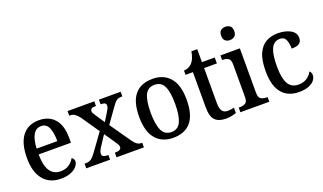

<svg xmlns="http://www.w3.org/2000/svg" viewBox="-75 -1230 2878 1709"><g transform="rotate(-20 1364.0 -375.5)"><path d="M272 10Q165 10 106.5 -62Q48 -134 48 -264Q48 -405 104 -476Q160 -547 262 -547Q356 -547 409.5 -486Q463 -425 463 -306V-261H157Q158 -153 192.5 -103Q227 -53 292 -53Q340 -53 372.5 -76Q405 -99 421 -130Q430 -126 437 -116.5Q444 -107 444 -93Q444 -72 426 -48Q408 -24 369.5 -7Q331 10 272 10ZM354 -316Q354 -395 333.5 -443Q313 -491 263 -491Q214 -491 188 -446Q162 -401 158 -316Z M513 0V-44H522Q555 -44 575 -57.5Q595 -71 622 -108L739 -270L623 -439Q603 -465 584 -478.5Q565 -492 543 -492H531V-536H784V-492H781Q750 -492 740 -483.5Q730 -475 730 -463Q730 -452 735.5 -442Q741 -432 751 -417L809 -330L855 -404Q866 -421 872.5 -435Q879 -449 879 -463Q879 -481 865.5 -486.5Q852 -492 831 -492H828V-536H1034V-492H1025Q998 -492 979.5 -480Q961 -468 933 -427L837 -292L973 -97Q993 -68 1011 -56Q1029 -44 1047 -44H1059V0H800V-44H805Q861 -44 861 -77Q861 -89 854 -102Q847 -115 825 -146L766 -232L703 -136Q694 -123 686.5 -107Q679 -91 679 -76Q679 -60 692 -52Q705 -44 736 -44H739V0Z M1336 10Q1232 10 1172 -59Q1112 -128 1112 -269Q1112 -410 1169.5 -478.5Q1227 -547 1339 -547Q1442 -547 1502 -478.5Q1562 -410 1562 -269Q1562 -128 1504.5 -59Q1447 10 1336 10ZM1338 -44Q1401 -44 1427 -101.5Q1453 -159 1453 -269Q1453 -380 1427 -435.5Q1401 -491 1337 -491Q1273 -491 1247 -435.5Q1221 -380 1221 -269Q1221 -159 1247.5 -101.5Q1274 -44 1338 -44Z M1835 10Q1766 10 1732 -24.5Q1698 -59 1698 -146V-480H1628V-520Q1677 -523 1707 -556Q1722 -573 1732 -597Q1742 -621 1749 -659H1804V-536H1925V-480H1804V-147Q1804 -96 1821 -73Q1838 -50 1870 -50Q1888 -50 1903 -52Q1918 -54 1933 -58V-8Q1920 -2 1893 4Q1866 10 1835 10Z M2106 -635Q2080 -635 2062.5 -649.5Q2045 -664 2045 -698Q2045 -733 2062.5 -747Q2080 -761 2106 -761Q2132 -761 2150.5 -747Q2169 -733 2169 -698Q2169 -664 2150.5 -649.5Q2132 -635 2106 -635ZM1973 0V-44H1985Q2016 -44 2037 -56.5Q2058 -69 2058 -113V-423Q2058 -466 2037.5 -479Q2017 -492 1987 -492H1979V-536H2163V-117Q2163 -71 2184 -57.5Q2205 -44 2236 -44H2247V0Z M2527 10Q2463 10 2414 -17.5Q2365 -45 2337 -105.5Q2309 -166 2309 -265Q2309 -373 2337.5 -434Q2366 -495 2414.5 -521Q2463 -547 2523 -547Q2595 -547 2643.5 -520Q2692 -493 2692 -444Q2692 -410 2670.5 -393Q2649 -376 2596 -376Q2596 -425 2581.5 -459.5Q2567 -494 2524 -494Q2492 -494 2468 -474Q2444 -454 2431 -404.5Q2418 -355 2418 -266Q2418 -161 2448 -107.5Q2478 -54 2546 -54Q2592 -54 2625 -76Q2658 -98 2674 -131Q2692 -117 2692 -90Q2692 -67 2675 -44Q2658 -21 2621.5 -5.5Q2585 10 2527 10Z"/></g></svg>

Font: Noto Serif Sinhala SemiCondensed Medium
Style: Regular
Weight: 500
Width: 4
Designer: Jelle Bosma - Monotype Design Team
Foundry: Monotype Imaging Inc.
Version: Version 2.007; ttfautohint (v1.8.4.7-5d5b)